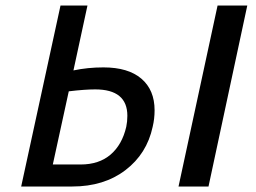

<svg xmlns="http://www.w3.org/2000/svg" viewBox="-20 -678 931 698"><path d="M542 -277Q542 -246 535 -217Q514 -119 436 -59.5Q358 0 243 0H57L200 -658H298L247 -422Q299 -433 356 -433Q446 -433 494 -392Q542 -351 542 -277ZM443 -257Q443 -353 326 -353Q288 -353 230 -346L172 -80H273Q340 -80 382 -116Q424 -152 439 -217Q443 -236 443 -257ZM771 -658H879L738 0H629Z"/></svg>

Font: Ysabeau Semibold
Style: Italic
Weight: 600
Italic angle: -12°
Designer: Christian Thalmann (Catharsis Fonts)
Version: Version 0.003